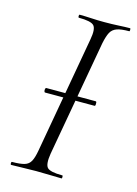

<svg xmlns="http://www.w3.org/2000/svg" viewBox="-100 -681 526 737"><g transform="rotate(15 163.0 -312.5)"><path d="M73 -302Q70 -302 69 -306.5Q68 -311 69 -315.5Q70 -320 73 -320H269Q272 -320 272.5 -315.5Q273 -311 272.5 -306.5Q272 -302 269 -302ZM19 0Q16 0 16 -6Q16 -12 19 -12Q51 -12 68 -17Q85 -22 93 -37Q101 -52 106 -81L188 -544Q196 -587 184 -600Q172 -613 124 -613Q121 -613 121 -619Q121 -625 124 -625Q144 -625 169 -623.5Q194 -622 222 -622Q254 -622 279.5 -623.5Q305 -625 324 -625Q326 -625 326 -619Q326 -613 324 -613Q292 -613 275 -607Q258 -601 250 -586Q242 -571 236 -542L154 -81Q147 -38 158.5 -25Q170 -12 219 -12Q221 -12 221 -6Q221 0 219 0Q199 0 174 -1Q149 -2 118 -2Q90 -2 64.5 -1Q39 0 19 0Z"/></g></svg>

Font: Cormorant Garamond Light
Style: Italic
Weight: 300
Italic angle: -10°
Designer: Christian Thalmann (Catharsis Fonts)
Foundry: Catharsis Fonts
Version: Version 4.001